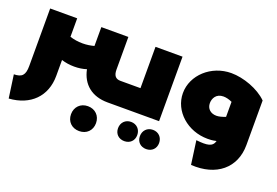

<svg xmlns="http://www.w3.org/2000/svg" viewBox="-129 -881 2168 1502"><g transform="rotate(20 954.5 -130.0)"><path d="M841 -193H781C741 -193 722 -216 722 -265V-537H497V-380C468 -372 436 -367 402 -367C363 -367 328 -373 296 -383V-537H71V-58C71 18 47 43 -20 44L7 236C184 224 296 113 296 -58V-190C328 -180 363 -174 402 -174C439 -174 473 -179 504 -189C528 -70 613 0 744 0H841C852 0 861 -38 861 -98C861 -155 852 -193 841 -193ZM611 80C550 80 507 123 507 184C507 245 550 287 611 287C672 287 715 245 715 184C715 123 672 80 611 80Z M1173 -537H948V-193H841C830 -193 821 -155 821 -98C821 -38 830 0 841 0H1173ZM970 80C923 80 890 114 890 161C890 208 923 240 970 240C1017 240 1050 208 1050 161C1050 114 1017 80 970 80ZM1152 80C1105 80 1072 114 1072 161C1072 208 1105 240 1152 240C1199 240 1232 208 1232 161C1232 114 1199 80 1152 80Z M1577 -547C1410 -547 1273 -421 1273 -271C1273 -120 1410 0 1576 0C1593 0 1614 0 1649 -8C1635 44 1591 50 1498 40L1525 236C1738 250 1879 133 1879 -58V-429C1807 -501 1678 -547 1577 -547ZM1498 -269C1498 -307 1520 -354 1581 -354C1603 -354 1628 -348 1654 -336V-211C1623 -199 1600 -193 1579 -193C1531 -193 1498 -223 1498 -269Z"/></g></svg>

Font: Montserrat-Arabic Black
Style: Regular
Weight: 900
Designer: Mohamed Gaber
Foundry: Kief Type Foundry
Version: Version 5.008;PS 005.008;hotconv 1.0.88;makeotf.lib2.5.64775